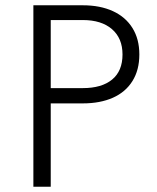

<svg xmlns="http://www.w3.org/2000/svg" viewBox="-20 -710 598 730"><path d="M106.9 -689.9H294.9Q360.8 -689.9 409.2 -667.7Q457.5 -645.5 483.6 -603.5Q509.8 -561.5 509.8 -502.9Q509.8 -443.8 483.6 -401.9Q457.5 -359.9 409.2 -338.4Q360.8 -316.9 294.9 -316.9H172.9V0H106.9ZM294.9 -375Q366.7 -375 406.2 -407.5Q445.8 -439.9 445.8 -502.9Q445.8 -564.5 405.8 -599.1Q365.7 -633.8 294.9 -633.8H172.9V-375Z"/></svg>

Font: Acari Sans Light
Style: Regular
Weight: 300
Designer: Alfredo Marco Pradil and Stefan Peev
Foundry: Hanken Design Co.
Version: Version 1.045;January 11, 2019;FontCreator 11.5.0.2425 64-bi